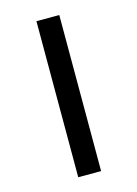

<svg xmlns="http://www.w3.org/2000/svg" viewBox="-92 -609 473 661"><g transform="rotate(-15 145.0 -278.0)"><path d="M104 0V-556.2H185.5V0Z"/></g></svg>

Font: HaufeMerriweatherSansLt
Style: Regular
Weight: 300
Designer: Eben Sorkin
Foundry: Eben Sorkin
Version: Version 1.56